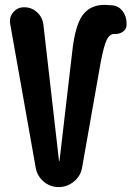

<svg xmlns="http://www.w3.org/2000/svg" viewBox="-20 -760 540 780"><path d="M437.5 -738.3Q462.9 -735.4 478.5 -714.4Q494.1 -693.4 494.1 -666V-658.2Q494.1 -641.6 479.5 -631.3Q464.8 -621.1 447.3 -622.1H444.3Q425.8 -622.1 414.1 -599.1Q402.3 -576.2 388.7 -504.9L313.5 -79.1Q307.6 -44.9 280.3 -22.5Q252.9 0 218.3 0Q183.6 0 157.2 -22.5Q130.9 -44.9 125 -79.1L21.5 -662.1Q16.6 -689.5 33.7 -710Q50.8 -730.5 78.1 -730.5Q108.4 -730.5 130.4 -710.4Q152.3 -690.4 156.2 -661.1L219.7 -106.4Q219.7 -105.5 220.7 -105.5Q221.7 -105.5 221.7 -106.4L273.4 -549.8Q285.2 -657.2 315.9 -698.7Q346.7 -740.2 404.3 -740.2Q415 -740.2 437.5 -738.3Z"/></svg>

Font: Rounded-X Mgen+ 1m bold
Style: Bold
Weight: 700
Designer: [Source Han Sans]
Ryoko NISHIZUKA  (kana & ideographs); Paul D. Hunt (Latin, Greek & Cyrillic); Wenlong ZHANG  (bopomofo
Version: Version 1.059.20150602